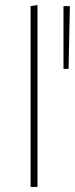

<svg xmlns="http://www.w3.org/2000/svg" viewBox="-20 -733 294 753"><path d="M100 0V-709L127 -713V0ZM249 -463H229V-709H254Z"/></svg>

Font: Ysabeau Office Thin
Style: Regular
Weight: 250
Designer: Christian Thalmann (Catharsis Fonts)
Version: Version 2.001;gftools[0.9.30]; featfreeze: tnum,lnum,ss02